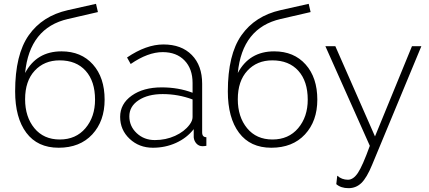

<svg xmlns="http://www.w3.org/2000/svg" viewBox="-20 -761 2241 1002"><path d="M491 -698 335 -662Q134 -616 111 -380Q171 -493 301 -493Q404 -493 465 -424.5Q526 -356 526 -241Q526 -129 461.5 -59.5Q397 10 286 10Q176 10 117.5 -68Q59 -146 59 -284Q59 -476 130 -577Q201 -678 334 -708L481 -741ZM111 -243Q111 -151 159.5 -92Q208 -33 292 -33Q376 -33 426 -92Q476 -151 476 -241Q476 -337 427 -391.5Q378 -446 291 -446Q211 -446 161 -392Q111 -338 111 -243Z M778 10Q706 10 656.5 -36.5Q607 -83 607 -151Q607 -219 667.5 -262Q728 -305 824 -305Q911 -305 985 -277V-328Q985 -402 943 -445.5Q901 -489 829 -489Q752 -489 662 -427L643 -461Q743 -529 833 -529Q927 -529 981 -474Q1035 -419 1035 -324V-70Q1035 -45 1057 -45V0Q1045 2 1037 2Q1018 2 1005.5 -11.5Q993 -25 991 -44V-87Q955 -41 899 -15.5Q843 10 778 10ZM788 -30Q845 -30 893.5 -52Q942 -74 969 -110Q985 -131 985 -150V-242Q910 -270 829 -270Q752 -270 703.5 -238Q655 -206 655 -154Q655 -102 693.5 -66Q732 -30 788 -30Z M1601 -698 1445 -662Q1244 -616 1221 -380Q1281 -493 1411 -493Q1514 -493 1575 -424.5Q1636 -356 1636 -241Q1636 -129 1571.5 -59.5Q1507 10 1396 10Q1286 10 1227.5 -68Q1169 -146 1169 -284Q1169 -476 1240 -577Q1311 -678 1444 -708L1591 -741ZM1221 -243Q1221 -151 1269.5 -92Q1318 -33 1402 -33Q1486 -33 1536 -92Q1586 -151 1586 -241Q1586 -337 1537 -391.5Q1488 -446 1401 -446Q1321 -446 1271 -392Q1221 -338 1221 -243Z M1735 200 1740 156Q1764 177 1796 177Q1824 177 1848 141Q1872 105 1910 0L1678 -520H1730L1937 -49L2130 -520H2179L1922 99Q1894 167 1866 194Q1838 221 1799 221Q1759 221 1735 200Z"/></svg>

Font: Raleway
Style: Light
Weight: 300
Designer: Matt McInerney, Pablo Impallari, Rodrigo Fuenzalida
Foundry: Matt McInerney, Pablo Impallari, Rodrigo Fuenzalida
Version: Version 3.000